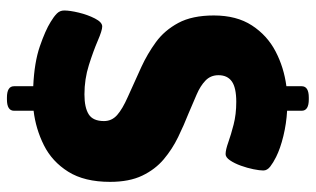

<svg xmlns="http://www.w3.org/2000/svg" viewBox="-194 -614 889 540"><g transform="rotate(90 250.0 -343.5)"><path d="M254 81Q222 81 222 61V7Q155 4 110 -11.5Q65 -27 41 -42Q26 -51 17.5 -59.5Q9 -68 9 -80Q9 -96 15 -121Q21 -146 31.5 -166.5Q42 -187 54 -187Q65 -187 94 -174.5Q123 -162 162.5 -149.5Q202 -137 245 -137Q282 -137 301 -149Q320 -161 320 -192Q320 -214 303 -229Q286 -244 252 -259Q218 -274 168 -297Q131 -314 98 -338Q65 -362 44 -401Q23 -440 23 -501Q23 -565 51 -608Q79 -651 124 -674.5Q169 -698 222 -705V-748Q222 -768 254 -768H259Q291 -768 291 -748V-707Q327 -705 362 -696.5Q397 -688 421 -676Q437 -668 448 -659.5Q459 -651 459 -640Q459 -630 455.5 -612.5Q452 -595 445.5 -577Q439 -559 430.5 -546.5Q422 -534 413 -534Q401 -534 380 -541.5Q359 -549 330 -556.5Q301 -564 266 -564Q226 -564 208.5 -551.5Q191 -539 191 -514Q191 -492 206 -477.5Q221 -463 245.5 -452.5Q270 -442 298 -430Q331 -417 365 -400.5Q399 -384 427.5 -360Q456 -336 473.5 -299.5Q491 -263 491 -209Q491 -137 462.5 -91.5Q434 -46 388 -23Q342 0 291 6V61Q291 81 259 81Z"/></g></svg>

Font: Asap ExtraBold
Style: Regular
Weight: 800
Designer: Pablo Cosgaya
Foundry: Omnibus-Type
Version: Version 3.001; ttfautohint (v1.8.4.7-5d5b)